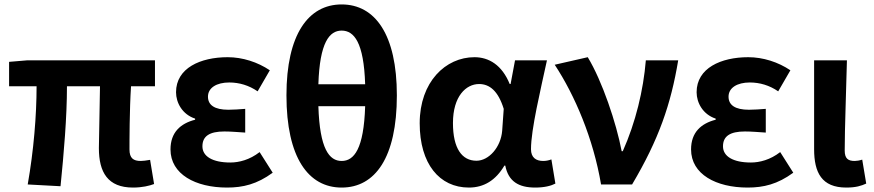

<svg xmlns="http://www.w3.org/2000/svg" viewBox="-20 -832 3942 866"><path d="M580 14C621 14 654 6 675 -2L657 -111C640 -108 625 -106 615 -106C582 -106 564 -118 564 -158C564 -191 564 -337 571 -443H679V-560H104L21 -553V-443H145C145 -312 132 -153 105 0L253 8C268 -141 282 -303 282 -443H431C430 -342 426 -204 426 -164C426 -55 466 14 580 14Z M1004 14C1076 14 1139 -1 1210 -53L1151 -146C1106 -111 1058 -99 1019 -99C938 -99 893 -127 893 -172C893 -218 925 -239 992 -239C1022 -239 1054 -236 1086 -234V-341C1060 -339 1033 -337 1010 -337C948 -337 918 -358 918 -396C918 -436 957 -460 1014 -460C1059 -460 1103 -447 1142 -420L1197 -515C1142 -552 1074 -574 1007 -574C884 -574 774 -525 774 -416C774 -369 802 -316 860 -297V-292C794 -275 749 -235 749 -158C749 -46 862 14 1004 14Z M1521 14C1672 14 1770 -121 1770 -402C1770 -676 1672 -812 1521 -812C1371 -812 1272 -677 1272 -402C1272 -121 1371 14 1521 14ZM1521 -694C1577 -694 1621 -641 1627 -452H1416C1422 -641 1466 -694 1521 -694ZM1521 -106C1465 -106 1422 -160 1416 -353H1627C1621 -160 1577 -106 1521 -106Z M2095 14C2163 14 2216 -19 2255 -85H2259C2273 -14 2319 14 2394 14C2436 14 2466 6 2485 -4L2467 -113C2454 -108 2441 -106 2430 -106C2398 -106 2375 -121 2375 -159C2375 -248 2418 -426 2447 -560H2303L2283 -453H2279C2244 -539 2185 -574 2120 -574C1990 -574 1873 -463 1873 -276C1873 -93 1962 14 2095 14ZM2129 -107C2064 -107 2023 -162 2023 -277C2023 -398 2082 -453 2141 -453C2188 -453 2227 -422 2252 -341L2245 -242C2239 -168 2185 -107 2129 -107Z M2691 0H2831C2952 -204 3006 -362 3039 -560H2893C2882 -425 2847 -280 2789 -150H2784C2760 -277 2696 -467 2631 -574L2482 -540C2573 -402 2656 -207 2691 0Z M3352 14C3424 14 3487 -1 3558 -53L3499 -146C3454 -111 3406 -99 3367 -99C3286 -99 3241 -127 3241 -172C3241 -218 3273 -239 3340 -239C3370 -239 3402 -236 3434 -234V-341C3408 -339 3381 -337 3358 -337C3296 -337 3266 -358 3266 -396C3266 -436 3305 -460 3362 -460C3407 -460 3451 -447 3490 -420L3545 -515C3490 -552 3422 -574 3355 -574C3232 -574 3122 -525 3122 -416C3122 -369 3150 -316 3208 -297V-292C3142 -275 3097 -235 3097 -158C3097 -46 3210 14 3352 14Z M3797 14C3841 14 3865 6 3887 -4L3869 -112C3857 -108 3844 -106 3835 -106C3805 -106 3790 -117 3790 -153C3790 -257 3797 -424 3800 -560H3652V-159C3652 -54 3686 14 3797 14Z"/></svg>

Font: Noto Sans JP
Style: Bold
Weight: 700
Designer: Ryoko NISHIZUKA  (kana, bopomofo & ideographs); Paul D. Hunt (Latin, Greek & Cyrillic); Sandoll Communications , Soo-you
Foundry: Adobe
Version: Version 2.002;hotconv 1.0.116;makeotfexe 2.5.65601